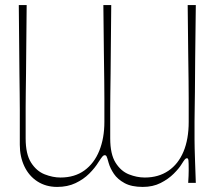

<svg xmlns="http://www.w3.org/2000/svg" viewBox="-20 -720 845 756"><path d="M751 -700Q749 -571 748.5 -489Q748 -407 747.5 -358.5Q747 -310 746.5 -284Q746 -258 746 -242Q746 -226 746 -207Q746 -184 746 -169Q746 -154 746.5 -135.5Q747 -117 748 -86Q749 -55 751 0H721Q722 -14 722.5 -27.5Q723 -41 723 -50Q723 -80 722 -88.5Q721 -97 716 -97Q712 -97 708 -92.5Q704 -88 694 -72Q685 -57 664 -36Q643 -15 612.5 0.5Q582 16 542 16Q498 16 470.5 1Q443 -14 428.5 -35.5Q414 -57 408 -78Q402 -100 399.5 -104.5Q397 -109 392 -109Q388 -109 383.5 -104Q379 -99 368 -82Q354 -59 331.5 -36.5Q309 -14 277.5 1Q246 16 205 16Q161 16 127.5 -5.5Q94 -27 76 -65Q58 -103 58 -150Q58 -194 58 -226Q58 -258 58 -287.5Q58 -317 57.5 -350.5Q57 -384 56.5 -430Q56 -476 55.5 -541.5Q55 -607 54 -700H85Q84 -607 83.5 -542Q83 -477 82.5 -432Q82 -387 81.5 -355Q81 -323 81 -296.5Q81 -270 81 -241.5Q81 -213 81 -175Q81 -113 102.5 -79.5Q124 -46 156 -33.5Q188 -21 218 -21Q274 -21 312.5 -49Q351 -77 371 -126.5Q391 -176 391 -240Q391 -266 391 -285.5Q391 -305 391 -331Q391 -357 390.5 -400.5Q390 -444 389 -516Q388 -588 387 -700H418Q417 -606 416.5 -540.5Q416 -475 415.5 -430Q415 -385 414.5 -353Q414 -321 414 -294.5Q414 -268 414 -240.5Q414 -213 414 -175Q414 -113 435 -79.5Q456 -46 487.5 -33.5Q519 -21 550 -21Q604 -21 643 -47.5Q682 -74 702.5 -123Q723 -172 723 -240Q723 -266 723 -286Q723 -306 723 -332Q723 -358 722.5 -401.5Q722 -445 721 -516.5Q720 -588 719 -700Z"/></svg>

Font: Ojuju ExtraLight
Style: Regular
Weight: 200
Designer: Chisaokwu Joboson, Mirko Velimirovic
Foundry: Udi Foundry
Version: Version 1.000